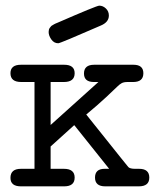

<svg xmlns="http://www.w3.org/2000/svg" viewBox="-20 -659 565 679"><path d="M17 -30Q17 -62 54 -62H102V-369H55Q17 -369 17 -400Q17 -430 54 -430H207Q244 -430 244 -400Q244 -369 206 -369H159V-217L328 -369H312Q277 -369 277 -399Q277 -430 313 -430H452Q487 -430 487 -400Q487 -369 451 -369H431Q418 -369 410.5 -365Q403 -361 394.5 -352.5Q386 -344 355.5 -315.5Q325 -287 285 -254Q305 -229 343 -181.5Q381 -134 406.5 -102Q432 -70 434 -68Q440 -62 458 -62H472Q508 -62 508 -31Q508 0 471 0H352Q316 0 316 -31Q316 -62 350 -62H366L243 -216H242L159 -141V-62H206Q244 -62 244 -31Q244 0 207 0H54Q17 0 17 -30ZM152 -546Q152 -550 153 -554Q154 -558 156.5 -561Q159 -564 160.5 -566Q162 -568 166 -570Q170 -572 171 -573Q172 -574 177 -576L182 -578Q322 -639 331 -639Q344 -639 354.5 -629Q365 -619 365 -604Q365 -580 335 -568Q193 -506 186 -506Q171 -506 161.5 -519.5Q152 -533 152 -546Z"/></svg>

Font: CMU Typewriter Text
Style: Regular
Weight: 500
Monospace: yes
Version: Version 0.7.0